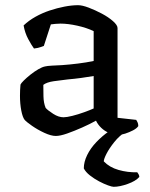

<svg xmlns="http://www.w3.org/2000/svg" viewBox="-20 -520 577 740"><path d="M195 4Q177 4 151 -8Q125 -20 103.5 -35Q82 -50 75 -58Q67 -68 62 -94Q57 -120 57 -151Q57 -163 57.5 -173.5Q58 -184 59 -194Q61 -199 71.5 -209.5Q82 -220 97 -232Q112 -244 127.5 -253Q143 -262 154 -264Q162 -266 179.5 -267Q197 -268 219 -269Q233 -270 248.5 -271.5Q264 -273 280 -275Q296 -277 311.5 -279.5Q327 -282 341 -285V-400Q314 -413 278 -421Q242 -429 213 -429Q203 -429 193.5 -428Q184 -427 176 -426L149 -343Q145 -342 136.5 -338.5Q128 -335 111 -333Q102 -345 89 -369Q76 -393 71 -422Q91 -441 117 -455.5Q143 -470 171.5 -479.5Q200 -489 228.5 -494.5Q257 -500 281 -500Q297 -500 322 -490.5Q347 -481 372.5 -467.5Q398 -454 415.5 -438.5Q433 -423 433 -412V-66L505 -58Q507 -55 510 -49Q513 -43 513 -34Q507 -25 492.5 -17.5Q478 -10 462.5 -5Q447 0 435 0Q418 0 400.5 -7.5Q383 -15 370 -27.5Q357 -40 350 -55Q327 -42 296.5 -28.5Q266 -15 239 -5.5Q212 4 195 4ZM225 -68Q237 -68 259 -73.5Q281 -79 304.5 -87.5Q328 -96 341 -102V-227Q318 -223 292 -219.5Q266 -216 242 -214Q214 -211 187 -207Q160 -203 147 -193Q147 -175 147.5 -149Q148 -123 156 -104Q165 -94 185.5 -81Q206 -68 225 -68ZM418 200Q412 200 396.5 194.5Q381 189 362 179Q343 169 326.5 156Q310 143 303 129Q303 104 316 77.5Q329 51 351.5 27.5Q374 4 400 -14L468 -15Q440 3 420.5 27.5Q401 52 390.5 72.5Q380 93 380 102Q402 125 437 135Q472 145 509 144Q511 146 514 151.5Q517 157 517 162Q503 178 472 189Q441 200 418 200Z"/></svg>

Font: Texturina 12pt
Style: Regular
Weight: 400
Designer: Guillermo Torres Carreño
Foundry: Omnibus-Type
Version: Version 1.002